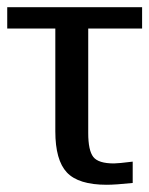

<svg xmlns="http://www.w3.org/2000/svg" viewBox="-47 -504 413 531"><path d="M197 -136Q197 -88 211 -70Q225 -52 268 -52Q280 -52 320 -57V2Q273 7 248 7Q170 7 138 -27Q106 -61 106 -141V-425H-27V-484H346V-425H197Z"/></svg>

Font: Gamestation Display
Style: Regular
Weight: 400
Designer: Jonas Hecksher
Foundry: Jonas Hecksher, Playtypeª, e-types AS
Version: Version 1.003